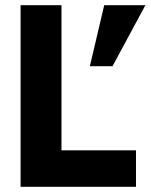

<svg xmlns="http://www.w3.org/2000/svg" viewBox="-20 -717 578 737"><path d="M59 -697H216V-140H502V0H59ZM380 -697H538L412 -463H325Z"/></svg>

Font: Hanken Grotesk Black
Style: Regular
Weight: 900
Designer: Alfredo Marco Pradil
Foundry: Hanken Design Co.
Version: Version 3.014